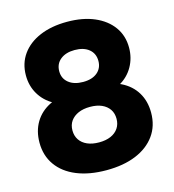

<svg xmlns="http://www.w3.org/2000/svg" viewBox="-107 -800 815 900"><g transform="rotate(-15 300.0 -350.0)"><path d="M300 10Q217 10 156 -15Q95 -40 62 -86.5Q29 -133 29 -196Q29 -252 54.5 -294.5Q80 -337 127.5 -360.5Q175 -384 241 -384V-337Q183 -337 140 -361Q97 -385 73 -425.5Q49 -466 49 -517Q49 -575 80 -618.5Q111 -662 167.5 -686Q224 -710 300 -710Q376 -710 432 -686Q488 -662 519 -619Q550 -576 550 -518Q550 -468 526.5 -426.5Q503 -385 460 -361Q417 -337 359 -337V-384Q425 -384 472.5 -360.5Q520 -337 545.5 -295Q571 -253 571 -197Q571 -133 537.5 -86.5Q504 -40 443.5 -15Q383 10 300 10ZM300 -125Q333 -125 357 -135.5Q381 -146 394 -165.5Q407 -185 407 -211Q407 -238 394 -257Q381 -276 357.5 -286.5Q334 -297 301 -297Q268 -297 244 -286.5Q220 -276 206.5 -257Q193 -238 193 -211Q193 -185 206 -165.5Q219 -146 243 -135.5Q267 -125 300 -125ZM301 -418Q345 -418 370 -439Q395 -460 395 -495Q395 -531 369.5 -552Q344 -573 300 -573Q257 -573 231 -552Q205 -531 205 -495Q205 -460 231 -439Q257 -418 301 -418Z"/></g></svg>

Font: SUSE Thin ExtraBold
Style: Regular
Weight: 800
Version: Version 1.000